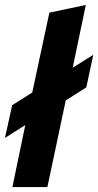

<svg xmlns="http://www.w3.org/2000/svg" viewBox="-26 -754 396 774"><path d="M23 -330 104 -381 173 -703 320 -734 267 -481 350 -533 322 -402 239 -349 165 0H24L76 -250L-6 -198Z"/></svg>

Font: Rosa Sans
Style: Bold Italic
Weight: 700
Italic angle: -12°
Designer: Pentagram / MCKL
Foundry: Pentagram / MCKL
Version: Version 1.005;September 16, 2019;FontCreator 11.5.0.2425 64-